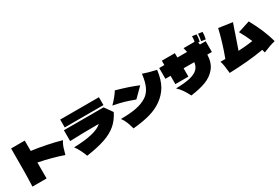

<svg xmlns="http://www.w3.org/2000/svg" viewBox="87 -2086 4827 3320"><g transform="rotate(-30 2500.0 -426.0)"><path d="M879 -183Q673 -257 395 -313V5H113Q120 -163 121.5 -331Q123 -499 123 -751H395V-544Q527 -528 683.5 -496Q840 -464 971 -427Q937 -373 919 -320.5Q901 -268 879 -183Z M1108 -759H1881V-602H1108ZM1863 -567 1975 -409Q1912 -281 1816.5 -199Q1721 -117 1573.5 -66.5Q1426 -16 1200 16Q1180 -41 1147.5 -106Q1115 -171 1076 -223Q1518 -234 1649 -361Q1285 -361 1071 -351V-567Z M2023 -243Q2210 -243 2332.5 -267.5Q2455 -292 2543 -348Q2623 -399 2667 -495Q2711 -591 2728 -738Q2788 -717 2846.5 -701.5Q2905 -686 2990 -666Q2966 -480 2899.5 -364Q2833 -248 2717 -166Q2613 -92 2474 -52Q2335 -12 2130 7Q2108 -74 2086.5 -129.5Q2065 -185 2023 -243ZM2422 -401Q2298 -447 2222 -469Q2146 -491 2010 -518Q2057 -563 2106 -623.5Q2155 -684 2178 -724Q2304 -689 2403 -656Q2502 -623 2603 -581Z M3840 -721Q3841 -717 3850 -675H3964V-460H3873Q3868 -299 3788.5 -201Q3709 -103 3582 -55.5Q3455 -8 3280 14Q3244 -58 3205.5 -115.5Q3167 -173 3112 -224Q3285 -227 3390.5 -251Q3496 -275 3549.5 -325.5Q3603 -376 3612 -460H3399V-294H3139V-460H3036V-675H3139V-762H3399V-675H3593Q3588 -701 3573 -762H3793Q3803 -811 3803 -868L3887 -856Q3888 -785 3870 -717ZM3998 -841Q3999 -770 3981 -702L3896 -714Q3913 -780 3914 -853Z M4753 5Q4744 -32 4737 -56Q4564 -27 4396 -12.5Q4228 2 4049 8L4047 -13Q4039 -89 4031.5 -140Q4024 -191 4008 -239H4105Q4205 -505 4265 -764L4538 -725Q4515 -661 4498.5 -612Q4482 -563 4471 -530Q4414 -358 4373 -246Q4540 -255 4664 -274Q4614 -393 4541 -522L4780 -599Q4859 -454 4911 -331Q4963 -208 4998 -80Q4934 -64 4878 -44Q4822 -24 4753 5Z"/></g></svg>

Font: Dela Gothic One
Style: Regular
Weight: 400
Designer: aratakana
Foundry: aratakana
Version: Version 1.004